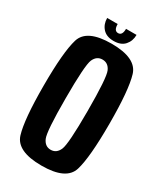

<svg xmlns="http://www.w3.org/2000/svg" viewBox="-196 -854 796 934"><g transform="rotate(30 202.0 -387.0)"><path d="M201 4.5Q62.5 4.5 39.2 -71.8Q16 -148 16 -337.5Q16 -527 39.2 -603.5Q62.5 -680 201 -680Q339.5 -680 362.8 -603.2Q386 -526.5 386 -337.5Q386 -148 362.8 -71.8Q339.5 4.5 201 4.5ZM201 -84.5Q233.5 -84.5 248.2 -118.5Q263 -152.5 263 -337.5Q263 -525 248.2 -558Q233.5 -591 201 -591Q169 -591 154.2 -558Q139.5 -525 139.5 -337.5Q139.5 -152.5 154.2 -118.5Q169 -84.5 201 -84.5ZM201.5 -696Q161 -696 140 -719.5Q119 -743 119 -777.5H178Q178 -740 201.5 -740Q225 -740 225 -777.5H284Q284 -743 263.2 -719.5Q242.5 -696 201.5 -696Z"/></g></svg>

Font: Anybody Condensed SemiBold
Style: Regular
Weight: 600
Width: 3
Designer: Tyler Finck
Foundry: Etcetera Type Company
Version: Version 1.010; ttfautohint (v1.8.3) -l 8 -r 50 -G 200 -x 14 